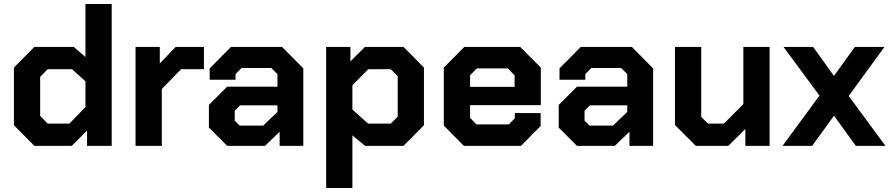

<svg xmlns="http://www.w3.org/2000/svg" viewBox="-20 -734 4480 966"><path d="M50 -104V-394L153 -498H351L410 -447V-714H542V0H418V-77L341 0H153ZM329 -112 410 -195V-325L342 -386H220L182 -347V-151L220 -112Z M662 -498H784V-415L864 -498H1006V-386H891L794 -286V0H662Z M1031 -92V-206L1123 -298H1376V-361L1345 -392H1195L1165 -361V-333H1035V-390L1142 -498H1399L1506 -390V0H1387V-71L1313 0H1123ZM1304 -102 1376 -171V-204H1188L1161 -177V-127L1186 -102Z M1621 -498H1743V-425L1816 -498H2010L2113 -394V-104L2010 0H1817L1753 -53V212H1621ZM1946 -112 1981 -147V-351L1946 -386H1833L1753 -305V-183L1832 -112Z M2213 -102V-394L2316 -498H2597L2701 -394V-205H2345V-141L2377 -108H2540L2570 -139V-165H2700V-100L2601 0H2314ZM2569 -297V-355L2535 -390H2379L2345 -355V-297Z M2791 -92V-206L2883 -298H3136V-361L3105 -392H2955L2925 -361V-333H2795V-390L2902 -498H3159L3266 -390V0H3147V-71L3073 0H2883ZM3064 -102 3136 -171V-204H2948L2921 -177V-127L2946 -102Z M3376 -105V-498H3508V-146L3542 -112H3622L3720 -210V-498H3852V0H3730V-85L3644 0H3481Z M4286 0 4176 -152 4066 0H3917L4103 -253L3922 -498H4071L4176 -352L4281 -498H4430L4250 -251L4435 0Z"/></svg>

Font: Chakra Petch
Style: Bold
Weight: 700
Designer: Katatrad Aksorn Co.,Ltd.
Foundry: Cadson Demak Co.,Ltd.
Version: Version 1.000; ttfautohint (v1.6)